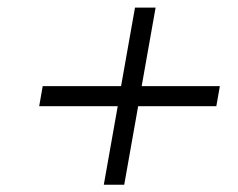

<svg xmlns="http://www.w3.org/2000/svg" viewBox="-20 -634 642 517"><path d="M562.5 -348H352L314.5 -136.5H259.5L297 -348H85.5L95 -402H306L343.5 -613.5H399L361.5 -402H572Z"/></svg>

Font: Russisch Sans Light
Style: Italic
Weight: 300
Italic angle: -10°
Designer: Michael Sharanda (font) & Cristiano Sobral (main changes)
Foundry: Michael Sharanda
Version: Version 2.00;September 8, 2020;FontCreator 13.0.0.2681 64-bi